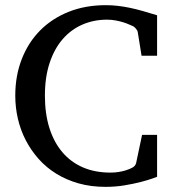

<svg xmlns="http://www.w3.org/2000/svg" viewBox="-20 -707 667 743"><path d="M587.9 -22.9Q585.9 -22 568.8 -15.9Q551.8 -9.8 524.4 -2.7Q497.1 4.4 461.7 10.3Q426.3 16.1 388.2 16.1Q332 16.1 284.4 2.7Q236.8 -10.7 198 -34.7Q159.2 -58.6 129.6 -91.8Q100.1 -125 79.8 -164.1Q59.6 -203.1 49.3 -247.1Q39.1 -291 39.1 -336.9Q39.1 -414.6 64.5 -479Q89.8 -543.5 135.7 -589.6Q181.6 -635.7 246.1 -661.4Q310.5 -687 389.2 -687Q413.6 -687 436.3 -684.3Q459 -681.6 482.4 -676.8Q505.9 -671.9 531.7 -664.6Q557.6 -657.2 587.9 -647.9V-491.2H527.8L513.2 -582Q512.2 -588.9 506.3 -595.7Q500.5 -602.5 496.1 -605Q490.2 -607.4 480.7 -611.8Q471.2 -616.2 458 -620.4Q444.8 -624.5 428.7 -627.7Q412.6 -630.9 394 -630.9Q342.8 -630.9 298.8 -611.8Q254.9 -592.8 222.7 -555.7Q190.4 -518.6 172.1 -463.6Q153.8 -408.7 153.8 -336.9Q153.8 -267.1 171.1 -211.9Q188.5 -156.7 221.2 -118.2Q253.9 -79.6 300.8 -59.3Q347.7 -39.1 407.2 -39.1Q424.8 -39.1 439.2 -41.5Q453.6 -43.9 464.4 -47.1Q475.1 -50.3 481 -53Q486.8 -55.7 487.8 -56.2Q495.6 -59.1 500.5 -64.5Q505.4 -69.8 506.8 -76.2L529.8 -185.1H587.9Z"/></svg>

Font: BabelStone Ogham Pictish
Style: Bold
Weight: 700
Designer: Andrew West
Foundry: BabelStone
Version: Version 1.02 March 14, 2022